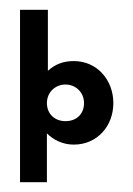

<svg xmlns="http://www.w3.org/2000/svg" viewBox="-20 -292 273 393"><path d="M152 -81C152 -59 137 -44 114 -44C92 -44 76 -59 76 -81C76 -103 93 -119 114 -119C135 -119 152 -103 152 -81ZM76 81V-19C89 -6 108 4 131 4C179 4 212 -34 212 -81C212 -128 179 -167 131 -167C109 -167 92 -160 78 -147V-272H21V81Z"/></svg>

Font: Hussar Tani
Style: Dwa
Weight: 700
Foundry: Cannot Into Space Fonts
Version: Version 0.92